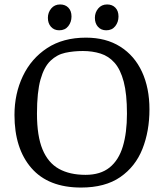

<svg xmlns="http://www.w3.org/2000/svg" viewBox="-20 -829 736 862"><path d="M344 13Q197 13 121 -74.5Q45 -162 45 -313Q45 -408 82.5 -487Q120 -566 191.5 -613Q263 -660 366 -660Q456 -660 520 -619.5Q584 -579 617.5 -506.5Q651 -434 651 -338Q651 -240 619.5 -160.5Q588 -81 520 -34Q452 13 344 13ZM364 -44Q431 -44 472 -77Q513 -110 531.5 -171.5Q550 -233 550 -319Q550 -407 535.5 -462Q521 -517 494.5 -547Q468 -577 431.5 -588.5Q395 -600 352 -600Q310 -600 273 -592Q236 -584 207 -556.5Q178 -529 162 -472.5Q146 -416 146 -319Q146 -218 171 -158Q196 -98 244.5 -71Q293 -44 364 -44ZM246 -693Q223 -693 209 -708.5Q195 -724 195 -749Q195 -773 210 -791Q225 -809 250 -809Q273 -809 287 -794.5Q301 -780 301 -755Q301 -730 286.5 -711.5Q272 -693 246 -693ZM457 -693Q434 -693 420 -708.5Q406 -724 406 -749Q406 -773 421 -791Q436 -809 461 -809Q484 -809 498 -794.5Q512 -780 512 -755Q512 -730 497.5 -711.5Q483 -693 457 -693Z"/></svg>

Font: Faustina VF Beta
Style: Regular
Weight: 400
Designer: Alfonso Garcia
Foundry: Omnibus-Type
Version: Version 1.006